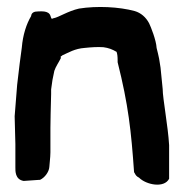

<svg xmlns="http://www.w3.org/2000/svg" viewBox="-20 -511 517 537"><path d="M21 -185C22 -160 22 -134 23 -108V-43C23 -33 22 -9 46 -5H47L90 -8H92C105 -14 117 -30 118 -44C118 -49 121 -71 121 -85V-153C121 -178 122 -203 123 -248V-261C125 -279 128 -296 132 -313C136 -325 144 -336 150 -348V-353C150 -353 149 -354 152 -354L154 -356C172 -364 189 -375 217 -377C236 -379 253 -380 269 -379C284 -377 294 -373 306 -366C308 -361 309 -353 309 -342V-337C339 -218 347 -144 355 -29L356 -28C359 -22 361 -18 369 -14C389 6 439 16 453 -11V-105C450 -158 435 -236 435 -262L429 -322L425 -347C423 -357 421 -365 418 -377C417 -398 402 -436 397 -446C388 -463 374 -475 357 -480C313 -492 251 -495 201 -487C170 -480 145 -463 130 -460H129C124 -457 124 -458 121 -467C116 -482 94 -479 86 -479C76 -479 68 -476 67 -466C54 -444 44 -414 41 -378L35 -333L28 -274C26 -245 23 -215 21 -186Z"/></svg>

Font: Vapor
Style: Bd
Weight: 700
Foundry: Cannot Into Space Fonts
Version: Version 0.179